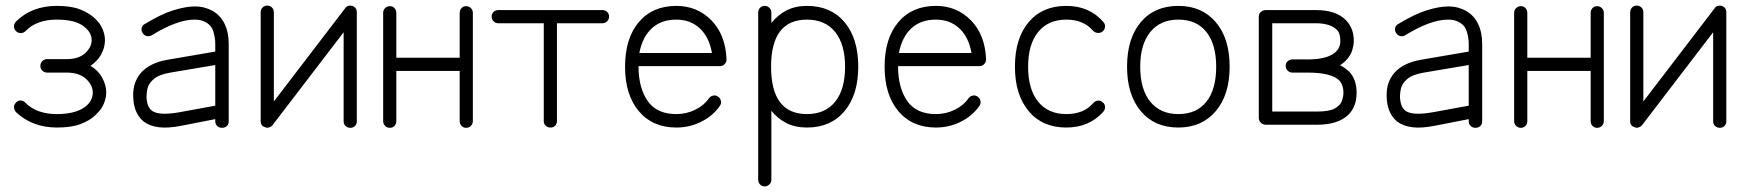

<svg xmlns="http://www.w3.org/2000/svg" viewBox="-20 -442 6236 685"><path d="M183 13Q138 13 101 -1.5Q64 -16 37 -42Q30 -50 30 -59.5Q30 -69 37 -76Q44 -84 54 -83.5Q64 -83 71 -75Q111 -35 183 -35Q249 -35 284 -61Q311 -82 311 -112Q311 -138 287 -160.5Q263 -183 217 -183H148Q138 -183 131 -190Q124 -197 124 -207Q124 -217 131 -224Q138 -231 148 -231H217Q261 -231 284 -252.5Q307 -274 307 -299Q307 -326 280 -347Q264 -360 239.5 -366Q215 -372 183 -372Q110 -372 71 -331Q64 -324 54 -324Q44 -324 37 -331Q30 -338 30 -348Q30 -358 37 -365Q93 -421 183 -421Q234 -421 265.5 -408.5Q297 -396 315 -379.5Q333 -363 340 -350Q369 -299 340 -246Q333 -234 323.5 -224.5Q314 -215 303 -207Q329 -192 344 -166Q374 -112 344 -59Q336 -46 318 -29Q300 -12 267.5 0.5Q235 13 183 13Z M772 14Q762 14 755 7.5Q748 1 748 -9V-17L625 7Q579 16 547 12Q515 8 493 -8Q477 -21 467.5 -40.5Q458 -60 456 -85Q450 -143 481.5 -180.5Q513 -218 579 -229L748 -258V-286Q748 -306 741.5 -328.5Q735 -351 715 -362Q699 -372 674 -372Q612 -372 521 -316Q512 -311 503 -313.5Q494 -316 489 -324Q483 -333 485.5 -342.5Q488 -352 496 -356Q555 -392 599 -405.5Q643 -419 674 -419Q695 -419 710.5 -414.5Q726 -410 737 -404Q766 -388 781 -357.5Q796 -327 796 -286V-9Q796 1 789.5 7.5Q783 14 772 14ZM617 -41 748 -65V-210L588 -183Q547 -176 528.5 -160Q510 -144 506 -125.5Q502 -107 503 -90Q506 -59 522 -47Q546 -29 617 -41Z M1230 14Q1220 14 1213 7.5Q1206 1 1206 -9V-327L952 5Q948 10 940.5 12.5Q933 15 926 12Q910 7 910 -9V-398Q910 -408 916.5 -415Q923 -422 933 -422Q944 -422 950.5 -415Q957 -408 957 -398V-80L1211 -412Q1215 -419 1222.5 -421Q1230 -423 1237 -421Q1253 -415 1253 -398V-9Q1253 1 1246.5 7.5Q1240 14 1230 14Z M1371 14Q1361 14 1354 7Q1347 0 1347 -10V-396Q1347 -406 1354 -413Q1361 -420 1371 -420Q1381 -420 1387.5 -413Q1394 -406 1394 -396V-236H1620V-396Q1620 -406 1626.5 -413Q1633 -420 1643 -420Q1653 -420 1660 -413Q1667 -406 1667 -396V-10Q1667 0 1660 7Q1653 14 1643 14Q1633 14 1626.5 7Q1620 0 1620 -10V-189H1394V-10Q1394 0 1387.5 7Q1381 14 1371 14Z M1944 13Q1934 13 1927 6.5Q1920 0 1920 -10V-359H1758Q1748 -359 1741 -366Q1734 -373 1734 -383Q1734 -393 1741 -399.5Q1748 -406 1758 -406H2129Q2139 -406 2146 -399.5Q2153 -393 2153 -383Q2153 -373 2146 -366Q2139 -359 2129 -359H1967V-10Q1967 0 1960.5 6.5Q1954 13 1944 13Z M2393 13Q2308 13 2259 -45.5Q2210 -104 2210 -204Q2210 -305 2259 -363Q2308 -421 2393 -421Q2467 -421 2517.5 -370Q2568 -319 2572 -232V-229Q2572 -220 2565 -213Q2559 -206 2548 -206H2258Q2258 -129 2290.5 -82Q2323 -35 2393 -35Q2429 -35 2460.5 -50.5Q2492 -66 2509 -91Q2515 -99 2524.5 -101Q2534 -103 2542 -97Q2550 -92 2552 -82Q2554 -72 2548 -64Q2524 -29 2482.5 -8Q2441 13 2393 13ZM2261 -253H2520Q2510 -310 2476.5 -341Q2443 -372 2393 -372Q2339 -372 2305.5 -341Q2272 -310 2261 -253Z M2708 223Q2698 223 2691.5 216Q2685 209 2685 199V-397Q2685 -407 2691.5 -414Q2698 -421 2708 -421Q2718 -421 2725 -414Q2732 -407 2732 -397V-360Q2754 -388 2785.5 -404.5Q2817 -421 2859 -421Q2944 -421 2993 -363Q3042 -305 3042 -204Q3042 -104 2993 -45.5Q2944 13 2859 13Q2817 13 2785.5 -3Q2754 -19 2732 -47V199Q2732 209 2725 216Q2718 223 2708 223ZM2859 -35Q2924 -35 2959.5 -79Q2995 -123 2995 -204Q2995 -284 2959.5 -328Q2924 -372 2859 -372Q2731 -372 2731 -204Q2731 -35 2859 -35Z M3319 13Q3234 13 3185 -45.5Q3136 -104 3136 -204Q3136 -305 3185 -363Q3234 -421 3319 -421Q3393 -421 3443.5 -370Q3494 -319 3498 -232V-229Q3498 -220 3491 -213Q3485 -206 3474 -206H3184Q3184 -129 3216.5 -82Q3249 -35 3319 -35Q3355 -35 3386.5 -50.5Q3418 -66 3435 -91Q3441 -99 3450.5 -101Q3460 -103 3468 -97Q3476 -92 3478 -82Q3480 -72 3474 -64Q3450 -29 3408.5 -8Q3367 13 3319 13ZM3187 -253H3446Q3436 -310 3402.5 -341Q3369 -372 3319 -372Q3265 -372 3231.5 -341Q3198 -310 3187 -253Z M3784 13Q3699 13 3650 -45.5Q3601 -104 3601 -204Q3601 -305 3650 -363Q3699 -421 3784 -421Q3867 -421 3916 -364Q3923 -357 3922.5 -347Q3922 -337 3914 -330Q3907 -324 3897 -324.5Q3887 -325 3880 -332Q3846 -372 3784 -372Q3720 -372 3684 -328Q3648 -284 3648 -204Q3648 -123 3684 -79Q3720 -35 3784 -35Q3847 -35 3880 -74Q3887 -82 3897 -83Q3907 -84 3914 -77Q3922 -71 3922.5 -61Q3923 -51 3916 -43Q3866 13 3784 13Z M4184 13Q4099 13 4050 -45.5Q4001 -104 4001 -204Q4001 -305 4050 -363Q4099 -421 4184 -421Q4268 -421 4317.5 -363Q4367 -305 4367 -204Q4367 -104 4317.5 -45.5Q4268 13 4184 13ZM4184 -35Q4249 -35 4284 -79Q4319 -123 4319 -204Q4319 -284 4284 -328Q4249 -372 4184 -372Q4120 -372 4084 -328Q4048 -284 4048 -204Q4048 -123 4084 -79Q4120 -35 4184 -35Z M4496 3Q4486 3 4478.5 -4Q4471 -11 4471 -21V-383Q4471 -393 4478.5 -399.5Q4486 -406 4496 -406H4675Q4746 -406 4781 -371Q4810 -342 4810 -296Q4810 -282 4804.5 -263Q4799 -244 4780 -224Q4776 -220 4771 -216.5Q4766 -213 4761 -209Q4770 -205 4777.5 -199.5Q4785 -194 4792 -188Q4820 -160 4820 -111Q4820 -62 4791 -33Q4754 3 4679 3ZM4519 -44H4679Q4721 -44 4741 -54.5Q4761 -65 4767 -81Q4773 -97 4773 -111Q4773 -138 4759 -154Q4746 -168 4717.5 -175.5Q4689 -183 4646 -183H4591Q4581 -183 4574 -190Q4567 -197 4567 -207Q4567 -217 4574 -223.5Q4581 -230 4591 -230H4646Q4702 -230 4732 -247Q4762 -264 4762 -296Q4762 -308 4759 -319Q4756 -330 4748 -337Q4724 -359 4675 -359H4519Z M5244 14Q5234 14 5227 7.5Q5220 1 5220 -9V-17L5097 7Q5051 16 5019 12Q4987 8 4965 -8Q4949 -21 4939.5 -40.5Q4930 -60 4928 -85Q4922 -143 4953.5 -180.5Q4985 -218 5051 -229L5220 -258V-286Q5220 -306 5213.5 -328.5Q5207 -351 5187 -362Q5171 -372 5146 -372Q5084 -372 4993 -316Q4984 -311 4975 -313.5Q4966 -316 4961 -324Q4955 -333 4957.5 -342.5Q4960 -352 4968 -356Q5027 -392 5071 -405.5Q5115 -419 5146 -419Q5167 -419 5182.5 -414.5Q5198 -410 5209 -404Q5238 -388 5253 -357.5Q5268 -327 5268 -286V-9Q5268 1 5261.5 7.5Q5255 14 5244 14ZM5089 -41 5220 -65V-210L5060 -183Q5019 -176 5000.5 -160Q4982 -144 4978 -125.5Q4974 -107 4975 -90Q4978 -59 4994 -47Q5018 -29 5089 -41Z M5406 14Q5396 14 5389 7Q5382 0 5382 -10V-396Q5382 -406 5389 -413Q5396 -420 5406 -420Q5416 -420 5422.5 -413Q5429 -406 5429 -396V-236H5655V-396Q5655 -406 5661.5 -413Q5668 -420 5678 -420Q5688 -420 5695 -413Q5702 -406 5702 -396V-10Q5702 0 5695 7Q5688 14 5678 14Q5668 14 5661.5 7Q5655 0 5655 -10V-189H5429V-10Q5429 0 5422.5 7Q5416 14 5406 14Z M6116 14Q6106 14 6099 7.5Q6092 1 6092 -9V-327L5838 5Q5834 10 5826.5 12.5Q5819 15 5812 12Q5796 7 5796 -9V-398Q5796 -408 5802.5 -415Q5809 -422 5819 -422Q5830 -422 5836.5 -415Q5843 -408 5843 -398V-80L6097 -412Q6101 -419 6108.5 -421Q6116 -423 6123 -421Q6139 -415 6139 -398V-9Q6139 1 6132.5 7.5Q6126 14 6116 14Z"/></svg>

Font: Zen Kurenaido
Style: ARC
Weight: 400
Designer: Yoshimichi Ohira
Foundry: Positype
Version: Version 1.001